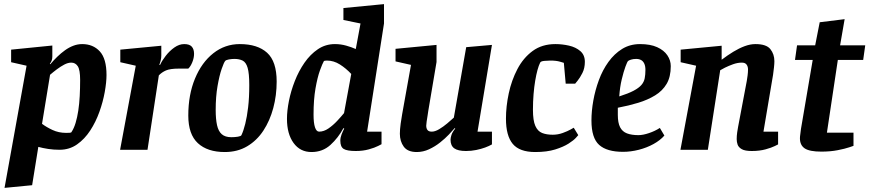

<svg xmlns="http://www.w3.org/2000/svg" viewBox="-20 -727 4220 932"><path d="M109 -408 34 -425V-486L234 -506V-453Q234 -442 231 -433.5Q228 -425 222 -418L224 -415Q240 -434 258 -451.5Q276 -469 295.5 -483Q315 -497 336 -505Q357 -513 379 -513Q432 -513 464.5 -477.5Q497 -442 497 -363Q497 -328 488.5 -280.5Q480 -233 462.5 -184Q445 -135 418 -93.5Q391 -52 354 -26Q317 0 269 0Q240 0 214 -4Q188 -8 166 -14L136 172L2 185ZM184 -126Q205 -110 235 -96Q265 -82 301 -82Q310 -82 318 -82.5Q326 -83 327 -86Q339 -104 347 -130.5Q355 -157 360 -190Q365 -223 367 -261Q369 -299 369 -339Q369 -388 357.5 -405.5Q346 -423 326 -423Q310 -423 292 -413.5Q274 -404 256 -390.5Q238 -377 223 -364Z M639 -408 564 -425V-486L763 -505V-457Q763 -446 760 -433.5Q757 -421 753 -412H757Q766 -432 784.5 -456Q803 -480 826.5 -496.5Q850 -513 874 -513Q900 -513 911 -500.5Q922 -488 922 -466Q922 -446 913.5 -425Q905 -404 894 -394H849Q806 -394 785.5 -385Q765 -376 751 -361L696 0H563Z M1071 11Q987 11 940.5 -32Q894 -75 894 -166Q894 -267 926.5 -345.5Q959 -424 1015.5 -468.5Q1072 -513 1144 -513Q1230 -513 1276.5 -471Q1323 -429 1323 -331Q1323 -264 1306.5 -202.5Q1290 -141 1258.5 -93Q1227 -45 1180 -17Q1133 11 1071 11ZM1103 -61Q1120 -61 1135 -63.5Q1150 -66 1152 -71Q1162 -92 1170.5 -126Q1179 -160 1184.5 -206.5Q1190 -253 1190 -314Q1190 -371 1182 -398Q1174 -425 1157.5 -433Q1141 -441 1118 -441Q1105 -441 1091 -438.5Q1077 -436 1073 -431Q1067 -424 1056 -392.5Q1045 -361 1036 -309.5Q1027 -258 1027 -193Q1027 -149 1033.5 -119.5Q1040 -90 1056.5 -75.5Q1073 -61 1103 -61Z M1647 -105Q1622 -58 1584 -23.5Q1546 11 1492 11Q1437 11 1405 -33Q1373 -77 1373 -150Q1373 -189 1382.5 -237Q1392 -285 1411 -333.5Q1430 -382 1458 -422.5Q1486 -463 1523 -488Q1560 -513 1606 -513Q1634 -513 1660.5 -505.5Q1687 -498 1707 -489L1730 -613L1647 -630V-688L1844 -707V-613L1762 -88H1832V-27Q1832 -27 1815.5 -18.5Q1799 -10 1770.5 -2Q1742 6 1707 6Q1665 6 1648.5 -4Q1632 -14 1632 -44Q1632 -59 1638 -74.5Q1644 -90 1651 -103ZM1685 -368Q1660 -395 1630 -414Q1600 -433 1567 -433Q1566 -433 1559.5 -432.5Q1553 -432 1552 -430Q1545 -418 1533 -385Q1521 -352 1511.5 -298Q1502 -244 1502 -171Q1502 -130 1509 -109Q1516 -88 1529 -88Q1552 -88 1574.5 -103.5Q1597 -119 1617 -140.5Q1637 -162 1650 -178Z M1975 -412 1900 -429V-490L2099 -509V-426L2059 -189Q2058 -180 2055.5 -165.5Q2053 -151 2051 -137Q2049 -123 2049 -117Q2049 -104 2055 -96Q2061 -88 2076 -88Q2092 -88 2112 -100Q2132 -112 2151 -128Q2170 -144 2183 -156L2243 -498L2368 -509L2298 -88H2368V-26Q2354 -18 2335 -11Q2316 -4 2292 1Q2268 6 2242 6Q2203 6 2185 -7Q2167 -20 2167 -49Q2167 -58 2171.5 -72Q2176 -86 2190 -103L2187 -105Q2177 -93 2159 -74Q2141 -55 2116.5 -35.5Q2092 -16 2063 -2.5Q2034 11 2003 11Q1959 11 1940 -15Q1921 -41 1921 -78Q1921 -98 1925 -127.5Q1929 -157 1932 -172Z M2787 -71Q2787 -71 2776 -58.5Q2765 -46 2740 -30Q2715 -14 2675 -1.5Q2635 11 2578 11Q2502 11 2469 -28.5Q2436 -68 2436 -151Q2436 -210 2449.5 -273.5Q2463 -337 2491.5 -391.5Q2520 -446 2565.5 -479.5Q2611 -513 2676 -513Q2709 -513 2742 -505.5Q2775 -498 2797 -479Q2819 -460 2819 -427Q2819 -396 2807 -372.5Q2795 -349 2783.5 -335Q2772 -321 2772 -321H2726L2717 -422Q2717 -422 2698.5 -427.5Q2680 -433 2652 -433Q2641 -433 2623 -431.5Q2605 -430 2602 -423Q2595 -409 2589 -387Q2583 -365 2578 -335.5Q2573 -306 2570 -270Q2567 -234 2567 -194Q2567 -142 2578.5 -116Q2590 -90 2611.5 -81.5Q2633 -73 2663 -73Q2688 -73 2711.5 -81.5Q2735 -90 2750 -98.5Q2765 -107 2765 -107Z M3004 10Q2926 10 2888.5 -23.5Q2851 -57 2851 -142Q2851 -188 2860 -238.5Q2869 -289 2887 -338Q2905 -387 2933.5 -426.5Q2962 -466 3000 -489.5Q3038 -513 3087 -513Q3137 -513 3170 -498Q3203 -483 3219.5 -458.5Q3236 -434 3236 -406Q3236 -354 3216 -320Q3196 -286 3160 -264Q3124 -242 3078 -228Q3032 -214 2979 -204V-169Q2979 -131 2990 -109.5Q3001 -88 3023.5 -79.5Q3046 -71 3079 -71Q3101 -71 3130.5 -81Q3160 -91 3183 -106L3205 -69Q3185 -46 3152.5 -28Q3120 -10 3081 0Q3042 10 3004 10ZM2986 -259Q3030 -273 3055.5 -286.5Q3081 -300 3093.5 -314.5Q3106 -329 3109.5 -347Q3113 -365 3113 -388Q3113 -406 3107.5 -418Q3102 -430 3092 -435.5Q3082 -441 3068 -441Q3054 -441 3043 -437.5Q3032 -434 3029 -431Q3025 -428 3016 -403.5Q3007 -379 2998 -341.5Q2989 -304 2986 -259Z M3359 -408 3284 -425V-486L3483 -505V-437Q3512 -459 3540 -476Q3568 -493 3595 -503Q3622 -513 3647 -513Q3700 -513 3719.5 -488.5Q3739 -464 3739 -430Q3739 -418 3737 -399.5Q3735 -381 3732.5 -363.5Q3730 -346 3728 -337L3686 -88H3757V-26Q3757 -26 3741 -18Q3725 -10 3696 -2Q3667 6 3629 6Q3596 6 3580.5 -3Q3565 -12 3560.5 -25Q3556 -38 3556 -52Q3556 -68 3558.5 -85Q3561 -102 3563 -112L3605 -334Q3607 -346 3609 -361Q3611 -376 3611 -390Q3611 -404 3604 -413.5Q3597 -423 3581 -423Q3560 -423 3538 -415Q3516 -407 3499 -398.5Q3482 -390 3476 -386L3416 0H3283Z M3925 -436H3839L3849 -507H3937L3959 -619L4080 -634L4058 -507H4180L4170 -436H4047L3994 -83H4123V-19Q4123 -19 4102.5 -12Q4082 -5 4046.5 2Q4011 9 3967 9Q3910 9 3886.5 -6.5Q3863 -22 3863 -56Q3863 -64 3865 -77Q3867 -90 3868 -101Z"/></svg>

Font: Faustina VF Beta
Style: Italic
Weight: 400
Italic angle: -8°
Designer: Alfonso Garcia
Foundry: Omnibus-Type
Version: Version 1.006